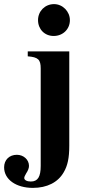

<svg xmlns="http://www.w3.org/2000/svg" viewBox="-77 -711 430 934"><path d="M263 -613C263 -655 228 -691 186 -691C142 -691 108 -657 108 -613C108 -569 140 -536 184 -536C229 -536 263 -569 263 -613ZM260 -461H58V-437C109 -433 121 -421 121 -378V96C121 149 107 172 73 172C54 172 41 165 41 155C41 150 44 143 50 133C60 118 64 106 64 96C64 66 38 42 5 42C-32 42 -57 67 -57 103C-57 162 1 203 83 203C152 203 205 176 233 127C252 95 260 57 260 -2Z"/></svg>

Font: STIXGeneral
Style: Bold
Weight: 700
Designer: MicroPress Inc., with final additions and corrections provided by Coen Hoffman, Elsevier (retired)
Version: Version 1.1.0